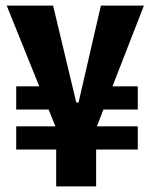

<svg xmlns="http://www.w3.org/2000/svg" viewBox="-20 -673 541 687"><path d="M38 -138V-221H473V-138ZM38 -281V-364H219V-281ZM317 -281V-364H473V-281ZM181 -6V-214L4 -653H170L253 -306H261L341 -653H495L324 -214V-6Z"/></svg>

Font: Bricolage Grotesque 24pt Condensed
Style: Bold
Weight: 700
Width: 3
Designer: Mathieu Triay
Foundry: Atelier Triay
Version: Version 1.001;gftools[0.9.33.dev8+g029e19f]